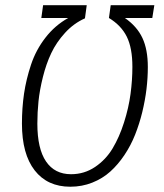

<svg xmlns="http://www.w3.org/2000/svg" viewBox="-20 -705 627 735"><path d="M249 9.8Q161.6 9.8 112.8 -52.7Q64 -115.2 64 -231.9Q64 -291.5 72 -346.4Q80.1 -401.4 98.9 -457.8Q117.7 -514.2 154.1 -561Q190.4 -607.9 241.2 -636.2H138.2L145 -685.1H312L305.2 -634.8Q262.2 -615.7 229 -579.3Q195.8 -543 176.3 -501.7Q156.7 -460.4 144.3 -410.4Q131.8 -360.4 127.4 -317.6Q123 -274.9 123 -231.9Q123 -135.7 156.2 -86.9Q189.5 -38.1 252 -38.1Q302.7 -38.1 344 -65.9Q385.3 -93.8 411.1 -137Q437 -180.2 454.8 -236.3Q472.7 -292.5 479.7 -345.5Q486.8 -398.4 486.8 -449.2Q486.8 -521.5 465.3 -564.7Q443.8 -607.9 397 -636.2L403.8 -685.1H570.8L563 -636.2H458Q504.4 -604 525.1 -559.8Q545.9 -515.6 545.9 -448.2Q545.9 -407.2 540.8 -364.3Q535.6 -321.3 524.7 -276.1Q513.7 -231 497.3 -189.7Q481 -148.4 456.5 -111.8Q432.1 -75.2 402.3 -48.3Q372.6 -21.5 333.3 -5.9Q293.9 9.8 249 9.8Z"/></svg>

Font: Fira Sans Compressed Light
Style: Italic
Weight: 300
Width: 3
Italic angle: -8°
Designer: Carrois Corporate & Edenspiekermann AG
Foundry: Carrois Corporate GbR & Edenspiekermann AG
Version: Version 4.203;PS 004.203;hotconv 1.0.88;makeotf.lib2.5.64775